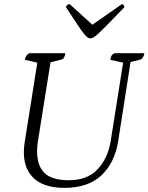

<svg xmlns="http://www.w3.org/2000/svg" viewBox="-20 -899 720 931"><path d="M292 12Q182 12 132.5 -46.5Q83 -105 100 -211L161 -595L101 -609Q104 -633 123 -641H297Q293 -613 277 -610L225 -597L164 -215Q150 -124 183.5 -74.5Q217 -25 314 -25Q404 -25 454 -79Q504 -133 517 -217L577 -595L515 -609Q517 -623 521 -629.5Q525 -636 536 -641H680Q675 -614 660 -610L613 -598L553 -214Q536 -109 471.5 -48.5Q407 12 292 12ZM418 -713Q411 -713 404.5 -717.5Q398 -722 386.5 -736Q375 -750 355 -780.5Q335 -811 300 -864Q300 -870 306 -874.5Q312 -879 318 -879L428 -779L571 -879Q576 -879 579.5 -874.5Q583 -870 583 -864Q532 -811 502 -780.5Q472 -750 456.5 -736Q441 -722 433 -717.5Q425 -713 418 -713Z"/></svg>

Font: Petrona Light
Style: Italic
Weight: 300
Italic angle: -9°
Designer: Ringo R. Seeber
Foundry: Ringo R. Seeber
Version: Version 2.001; ttfautohint (v1.8.3)